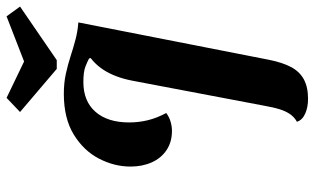

<svg xmlns="http://www.w3.org/2000/svg" viewBox="-202 -710 935 570"><g transform="rotate(-90 265.0 -425.5)"><path d="M256 22Q231 22 212 13.5Q193 5 188 -11Q201 -18 210 -30.5Q219 -43 225 -62Q231 -81 236 -110L310 -500Q320 -551 342 -585Q364 -619 399 -637Q434 -655 483 -660L372 -94Q364 -54 350.5 -28.5Q337 -3 314 9.5Q291 22 256 22ZM161 -382Q128 -382 104 -398Q80 -414 67.5 -442Q55 -470 55 -505Q55 -553 78.5 -598.5Q102 -644 150 -673.5Q198 -703 271 -703Q303 -703 330.5 -697Q358 -691 382.5 -683Q407 -675 431.5 -668.5Q456 -662 482 -660L377 -623L376 -628Q367 -633 351.5 -639Q336 -645 306 -645Q249 -645 217.5 -609Q186 -573 186 -509Q186 -481 192.5 -454Q199 -427 214 -399Q202 -390 188 -386Q174 -382 161 -382ZM345 -724 217 -833 259 -873 367 -821 501 -873 530 -833 371 -724Z"/></g></svg>

Font: Sansita Swashed Light Medium
Style: Regular
Weight: 500
Version: Version 1.003